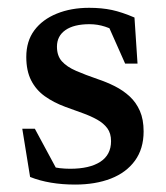

<svg xmlns="http://www.w3.org/2000/svg" viewBox="-20 -474 437 504"><path d="M214 -453.5Q247 -453.5 273.8 -447.8Q300.5 -442 333 -428L341 -307H308.5L254.5 -428.5L297.5 -384Q276 -397.5 256 -404Q236 -410.5 215 -410.5Q174 -410.5 151.8 -395Q129.5 -379.5 129.5 -351.5Q129.5 -327.5 142.5 -313Q155.5 -298.5 179.8 -288Q204 -277.5 236 -266.5Q260 -258.5 281.8 -247.5Q303.5 -236.5 320.5 -220.8Q337.5 -205 347.2 -182.8Q357 -160.5 357 -129Q357 -83.5 334.2 -52.2Q311.5 -21 271 -5.2Q230.5 10.5 177 10.5Q143.5 10.5 113.8 5.5Q84 0.5 59 -9.5L38.5 -136H71.5L140.5 -8L76 -50Q94.5 -42 109.2 -38Q124 -34 137.5 -32.5Q151 -31 164 -31Q215 -31 243.2 -49.2Q271.5 -67.5 271.5 -103.5Q271.5 -124 261.8 -137.2Q252 -150.5 235 -160Q218 -169.5 196.5 -177.2Q175 -185 151.5 -193.5Q120.5 -205 97.5 -221.5Q74.5 -238 61.8 -263Q49 -288 49 -324.5Q49 -366 70.2 -394.5Q91.5 -423 129 -438.2Q166.5 -453.5 214 -453.5Z"/></svg>

Font: Newsreader 16pt Medium
Style: Regular
Weight: 500
Designer: Hugues Gentile
Foundry: Production Type
Version: Version 1.003